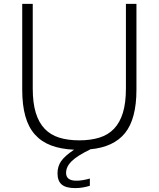

<svg xmlns="http://www.w3.org/2000/svg" viewBox="-20 -759 814 985"><path d="M366 206Q318 206 296.5 187.5Q275 169 275 130Q275 95 293.5 68Q312 41 360 9Q292 6 242 -13Q192 -32 159 -69Q126 -106 110 -163Q94 -220 94 -299V-739H148V-305Q148 -231 163.5 -180.5Q179 -130 209 -98.5Q239 -67 283.5 -53Q328 -39 387 -39Q445 -39 490 -53Q535 -67 565 -98.5Q595 -130 610.5 -180.5Q626 -231 626 -305V-739H680V-299Q680 -149 621.5 -76.5Q563 -4 442 7V8Q376 40 347.5 68Q319 96 319 128Q319 168 372 168Q402 168 441 157V194Q426 199 406 202.5Q386 206 366 206Z"/></svg>

Font: Encode Sans Wide
Style: ExtraLight
Weight: 200
Designer: Pablo Impallari, Andres Torresi
Foundry: Pablo Impallari, Andres Torresi
Version: Version 1.000; ttfautohint (v1.00) -l 8 -r 50 -G 200 -x 14 -